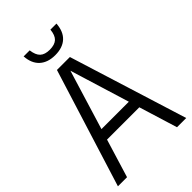

<svg xmlns="http://www.w3.org/2000/svg" viewBox="-273 -1035 1133 1133"><g transform="rotate(-45 293.5 -468.0)"><path d="M8.5 0 239.5 -740H347.5L578.5 0H501.5L427.5 -240.5H158L84.5 0ZM178.5 -307.5H407L292.5 -680.5ZM294.5 -808.5Q233.5 -808.5 197.5 -840.8Q161.5 -873 157 -935.5H207.5Q213 -892 233.5 -873Q254 -854 294.5 -854Q335.5 -854 356 -873Q376.5 -892 380.5 -935.5H431Q426.5 -872.5 391.2 -840.5Q356 -808.5 294.5 -808.5Z"/></g></svg>

Font: Encode Sans Condensed Condensed
Style: Regular
Weight: 400
Width: 3
Designer: Multiple Designers
Foundry: Impallari Type
Version: Version 3.000; ttfautohint (v1.8.3) -l 8 -r 50 -G 200 -x 14 